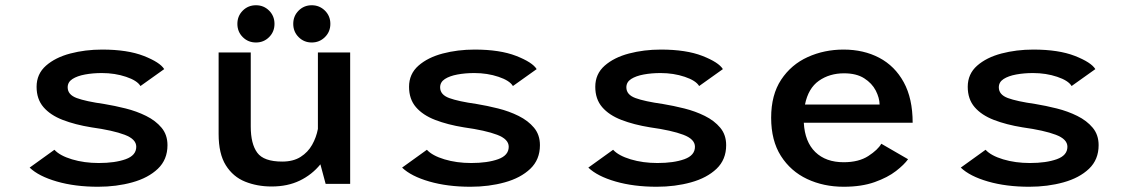

<svg xmlns="http://www.w3.org/2000/svg" viewBox="-20 -701 4300 732"><path d="M354 11Q266 11 196.8 -9Q127.5 -29 93 -62L187.5 -130Q208 -107.5 254.5 -93.5Q301 -79.5 356.5 -79.5Q418.5 -79.5 459 -94Q499.5 -108.5 499.5 -141.5Q499.5 -170.5 455.2 -187.2Q411 -204 328.5 -215.5Q266.5 -225.5 219.2 -243.8Q172 -262 145.8 -292.5Q119.5 -323 119.5 -370Q119.5 -419 155.2 -450.5Q191 -482 248 -497Q305 -512 369.5 -512Q466 -512 528 -487.8Q590 -463.5 606 -437.5L515.5 -373Q503 -394 460.5 -408.2Q418 -422.5 368.5 -422.5Q334 -422.5 304.2 -417Q274.5 -411.5 256.2 -399.8Q238 -388 238 -368Q238 -340 272.5 -327.2Q307 -314.5 377.5 -304.5Q417 -298 459 -287.5Q501 -277 537.2 -259Q573.5 -241 596 -214Q618.5 -187 618.5 -147.5Q618.5 -92.5 581.8 -57.5Q545 -22.5 484.5 -5.8Q424 11 354 11Z M1015.5 10Q960.5 10 914.5 -8.5Q868.5 -27 841 -70.8Q813.5 -114.5 813.5 -190V-501H936V-218.5Q936 -152.5 960.8 -118.8Q985.5 -85 1056 -85Q1098 -85 1126 -102.8Q1154 -120.5 1170 -149Q1186 -177.5 1192 -209.5V-501H1315V0H1221.5L1201.5 -74.5Q1169.5 -35 1123 -12.5Q1076.5 10 1015.5 10ZM956 -539Q926 -539 905.5 -559.5Q885 -580 885 -610Q885 -640 905.5 -660.5Q926 -681 956 -681Q985.5 -681 1006 -660.5Q1026.5 -640 1026.5 -610Q1026.5 -580 1006 -559.5Q985.5 -539 956 -539ZM1168.5 -539Q1139 -539 1118.5 -559.5Q1098 -580 1098 -610Q1098 -640 1118.5 -660.5Q1139 -681 1168.5 -681Q1198 -681 1218.8 -660.5Q1239.5 -640 1239.5 -610Q1239.5 -580 1218.8 -559.5Q1198 -539 1168.5 -539Z M1774 11Q1686 11 1616.8 -9Q1547.5 -29 1513 -62L1607.5 -130Q1628 -107.5 1674.5 -93.5Q1721 -79.5 1776.5 -79.5Q1838.5 -79.5 1879 -94Q1919.5 -108.5 1919.5 -141.5Q1919.5 -170.5 1875.2 -187.2Q1831 -204 1748.5 -215.5Q1686.5 -225.5 1639.2 -243.8Q1592 -262 1565.8 -292.5Q1539.5 -323 1539.5 -370Q1539.5 -419 1575.2 -450.5Q1611 -482 1668 -497Q1725 -512 1789.5 -512Q1886 -512 1948 -487.8Q2010 -463.5 2026 -437.5L1935.5 -373Q1923 -394 1880.5 -408.2Q1838 -422.5 1788.5 -422.5Q1754 -422.5 1724.2 -417Q1694.5 -411.5 1676.2 -399.8Q1658 -388 1658 -368Q1658 -340 1692.5 -327.2Q1727 -314.5 1797.5 -304.5Q1837 -298 1879 -287.5Q1921 -277 1957.2 -259Q1993.5 -241 2016 -214Q2038.5 -187 2038.5 -147.5Q2038.5 -92.5 2001.8 -57.5Q1965 -22.5 1904.5 -5.8Q1844 11 1774 11Z M2484 11Q2396 11 2326.8 -9Q2257.5 -29 2223 -62L2317.5 -130Q2338 -107.5 2384.5 -93.5Q2431 -79.5 2486.5 -79.5Q2548.5 -79.5 2589 -94Q2629.5 -108.5 2629.5 -141.5Q2629.5 -170.5 2585.2 -187.2Q2541 -204 2458.5 -215.5Q2396.5 -225.5 2349.2 -243.8Q2302 -262 2275.8 -292.5Q2249.5 -323 2249.5 -370Q2249.5 -419 2285.2 -450.5Q2321 -482 2378 -497Q2435 -512 2499.5 -512Q2596 -512 2658 -487.8Q2720 -463.5 2736 -437.5L2645.5 -373Q2633 -394 2590.5 -408.2Q2548 -422.5 2498.5 -422.5Q2464 -422.5 2434.2 -417Q2404.5 -411.5 2386.2 -399.8Q2368 -388 2368 -368Q2368 -340 2402.5 -327.2Q2437 -314.5 2507.5 -304.5Q2547 -298 2589 -287.5Q2631 -277 2667.2 -259Q2703.5 -241 2726 -214Q2748.5 -187 2748.5 -147.5Q2748.5 -92.5 2711.8 -57.5Q2675 -22.5 2614.5 -5.8Q2554 11 2484 11Z M3442 -94Q3427.5 -73.5 3396 -49Q3364.5 -24.5 3314.8 -6.8Q3265 11 3196.5 11Q3120 11 3057.2 -18.5Q2994.5 -48 2957.2 -106.5Q2920 -165 2920 -252Q2920 -339.5 2958.2 -397.2Q2996.5 -455 3059.5 -483.5Q3122.5 -512 3196 -512Q3272.5 -512 3332 -480.8Q3391.5 -449.5 3425.5 -387.5Q3459.5 -325.5 3459.5 -233H3044.5Q3048.5 -160 3088.5 -121.2Q3128.5 -82.5 3196.5 -82.5Q3254 -82.5 3290.5 -106.2Q3327 -130 3340 -153ZM3198 -421.5Q3142.5 -421.5 3102 -393Q3061.5 -364.5 3049 -302.5H3333.5Q3333 -328 3318.8 -355.8Q3304.5 -383.5 3274.8 -402.5Q3245 -421.5 3198 -421.5Z M3904 11Q3816 11 3746.8 -9Q3677.5 -29 3643 -62L3737.5 -130Q3758 -107.5 3804.5 -93.5Q3851 -79.5 3906.5 -79.5Q3968.5 -79.5 4009 -94Q4049.5 -108.5 4049.5 -141.5Q4049.5 -170.5 4005.2 -187.2Q3961 -204 3878.5 -215.5Q3816.5 -225.5 3769.2 -243.8Q3722 -262 3695.8 -292.5Q3669.5 -323 3669.5 -370Q3669.5 -419 3705.2 -450.5Q3741 -482 3798 -497Q3855 -512 3919.5 -512Q4016 -512 4078 -487.8Q4140 -463.5 4156 -437.5L4065.5 -373Q4053 -394 4010.5 -408.2Q3968 -422.5 3918.5 -422.5Q3884 -422.5 3854.2 -417Q3824.5 -411.5 3806.2 -399.8Q3788 -388 3788 -368Q3788 -340 3822.5 -327.2Q3857 -314.5 3927.5 -304.5Q3967 -298 4009 -287.5Q4051 -277 4087.2 -259Q4123.5 -241 4146 -214Q4168.5 -187 4168.5 -147.5Q4168.5 -92.5 4131.8 -57.5Q4095 -22.5 4034.5 -5.8Q3974 11 3904 11Z"/></svg>

Font: League Mono Medium
Style: Regular
Weight: 500
Width: 6
Designer: Tyler Finck
Foundry: The League of Moveable Type / Tyler Finck
Version: Version 2.300;RELEASE